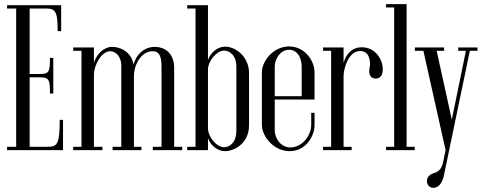

<svg xmlns="http://www.w3.org/2000/svg" viewBox="-20 -724 2334 926"><path d="M14 0H284V-146H268C268 -32 258 -16 210 -16H123V-351H170C217 -351 221 -341 221 -273H237V-445H221C221 -377 217 -367 170 -367H123V-683H203C250 -683 258 -663 258 -574H275V-699H14V-683H58V-16H14Z M333 0H474V-16H433V-363C433 -410 469 -477 512 -477C533 -477 565 -458 565 -405V-16H523V0H662V-16H626V-358C626 -410 660 -477 716 -477C745 -477 759 -458 759 -403V-16H717V0H859V-16H820V-396C820 -472 770 -498 727 -498C675 -498 637 -461 624 -413C613 -478 555 -498 522 -498C480 -498 446 -463 433 -421V-495H333V-479H373V-16H333Z M883 0H983V-58C996 -21 1030 5 1066 5C1108 5 1181 -31 1181 -119V-372C1181 -451 1116 -499 1066 -499C1028 -499 996 -470 983 -435V-699H883V-683H923V-16H883ZM983 -388C983 -429 1025 -480 1060 -480C1085 -480 1120 -460 1120 -402V-94C1120 -36 1087 -14 1061 -14C1024 -14 983 -64 983 -106Z M1243 -375V-122C1243 -67 1299 5 1377 5C1455 5 1497 -67 1497 -121V-180H1481V-123C1481 -68 1436 -13 1380 -13C1334 -13 1305 -57 1305 -96V-244H1497V-374C1497 -433 1449 -500 1374 -500C1298 -500 1243 -429 1243 -375ZM1305 -403C1305 -438 1331 -484 1374 -484C1418 -484 1435 -439 1435 -403V-260H1305Z M1538 0H1676V-16H1637V-356C1637 -393 1660 -478 1717 -478C1759 -478 1767 -435 1764 -405C1756 -373 1762 -345 1792 -345C1812 -345 1826 -359 1826 -389C1826 -442 1787 -496 1725 -496C1675 -496 1648 -460 1637 -421V-495H1538V-479H1577V-16H1538Z M1842 0H1980V-16H1941V-704H1842V-688H1881V-16H1842Z M2122 117 2246 -479H2283V-495H2190V-479H2227L2159 -147L2086 -479H2122V-495H1981V-479H2022L2129 0L2117 58C2110 94 2092 103 2081 108C2048 117 2039 133 2039 149C2039 169 2053 182 2070 182C2090 182 2113 166 2122 117Z"/></svg>

Font: Emberly
Style: Regular
Weight: 400
Designer: Rajesh Rajput
Foundry: Rajesh Rajput
Version: Version 1.000